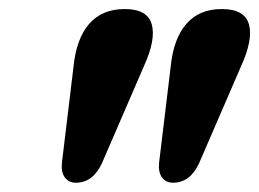

<svg xmlns="http://www.w3.org/2000/svg" viewBox="-20 -806 559 414"><path d="M143.5 -412Q128.5 -412 120 -423.2Q111.5 -434.5 113.5 -455L138.5 -662Q144.5 -722.5 172.2 -754.5Q200 -786.5 249 -786.5Q298 -786.5 307.2 -753.5Q316.5 -720.5 290 -662.5L200 -454.5Q180.5 -412 143.5 -412ZM353 -412Q338 -412 329.5 -423.2Q321 -434.5 323 -455L348 -662Q354 -722.5 381.8 -754.5Q409.5 -786.5 458.5 -786.5Q507.5 -786.5 516.8 -753.5Q526 -720.5 499.5 -662.5L409.5 -454.5Q390 -412 353 -412Z"/></svg>

Font: Fraunces 72pt S100
Style: Bold Italic
Weight: 700
Italic angle: -16°
Version: Version 1.000; ttfautohint (v1.8.3)